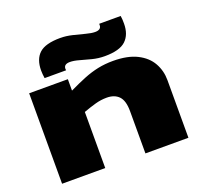

<svg xmlns="http://www.w3.org/2000/svg" viewBox="-132 -937 1157 1091"><g transform="rotate(-20 446.0 -391.0)"><path d="M64 0V-547H298V-478Q352 -504 395.5 -521.5Q439 -539 482 -548Q525 -557 574 -557Q662 -557 718.5 -528.5Q775 -500 801.5 -452.5Q828 -405 828 -349V0H568V-256Q568 -319 542 -346Q516 -373 469 -373Q434 -373 400 -363.5Q366 -354 325 -339V0ZM176 -598Q174 -611 173 -623Q172 -635 172 -645Q172 -713 209.5 -747.5Q247 -782 337 -782Q372 -782 409.5 -773Q447 -764 480.5 -755Q514 -746 536 -746Q573 -746 573 -774Q573 -779 573 -782H703Q705 -770 705.5 -758Q706 -746 706 -735Q706 -669 668.5 -633.5Q631 -598 541 -598Q502 -598 465 -607.5Q428 -617 396.5 -626Q365 -635 342 -635Q305 -635 305 -607Q305 -601 306 -598Z"/></g></svg>

Font: Georama ExtraExtended ExtraBold
Style: Regular
Weight: 800
Width: 8
Designer: Jean-Baptiste Levee
Foundry: Production Type
Version: Version 1.000